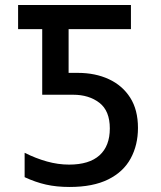

<svg xmlns="http://www.w3.org/2000/svg" viewBox="-20 -734 640 764"><path d="M257 10Q205 10 163 0.5Q121 -9 78 -29V-126Q122 -104 166.5 -91.5Q211 -79 255 -79Q335 -79 376 -116Q417 -153 417 -223Q417 -293 375.5 -325Q334 -357 271 -357H148V-618H52V-714H501V-618H253V-444H290Q359 -444 413 -419Q467 -394 498 -345.5Q529 -297 529 -225Q529 -157 500 -103.5Q471 -50 410.5 -20Q350 10 257 10Z"/></svg>

Font: Noto Sans Mono Medium
Style: Regular
Weight: 500
Designer: Monotype Design Team
Foundry: Monotype Imaging Inc.
Version: Version 2.014